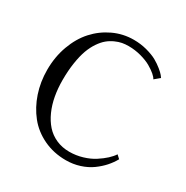

<svg xmlns="http://www.w3.org/2000/svg" viewBox="-156 -789 901 931"><g transform="rotate(30 295.0 -323.5)"><path d="M558.1 -121.1Q543.9 -95.7 523.9 -73.2Q503.9 -50.8 476.6 -31Q449.2 -11.2 412.6 0.5Q376 12.2 335.9 12.2Q267.6 12.2 210.7 -14.9Q153.8 -42 116.7 -88.4Q79.6 -134.8 59.3 -195.1Q39.1 -255.4 39.1 -322.8Q39.1 -395 62 -458Q85 -521 124.5 -564.7Q164.1 -608.4 217.5 -633.5Q271 -658.7 331.1 -658.7Q369.6 -658.7 405 -649.2Q440.4 -639.6 462.9 -627Q485.4 -614.3 503.2 -599.6Q521 -585 528.3 -575.9Q535.6 -566.9 537.1 -564L507.8 -539.6Q503.9 -548.8 489 -561.8Q474.1 -574.7 451.2 -587.9Q428.2 -601.1 394 -610.4Q359.9 -619.6 323.7 -619.6Q305.7 -619.6 288.3 -616.5Q271 -613.3 251 -604.2Q231 -595.2 213.9 -581.1Q196.8 -566.9 180.7 -543.2Q164.6 -519.5 153.3 -488.8Q142.1 -458 135.3 -414.1Q128.4 -370.1 128.4 -317.4Q128.4 -270.5 136 -228.5Q143.6 -186.5 159.7 -150.4Q175.8 -114.3 199.2 -87.9Q222.7 -61.5 256.1 -46.6Q289.6 -31.7 329.6 -31.7Q367.7 -31.7 403.3 -42.5Q439 -53.2 465.3 -70.3Q491.7 -87.4 510.3 -104.5Q528.8 -121.6 539.6 -138.2Z"/></g></svg>

Font: Libertinage
Style: l
Weight: 400
Designer: OSP
Foundry: OSP
Version: Version 1.0; 2008; OFL relea